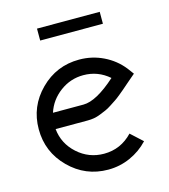

<svg xmlns="http://www.w3.org/2000/svg" viewBox="-103 -743 741 843"><g transform="rotate(-15 267.5 -321.5)"><path d="M428.2 -606.9H143.1V-661.1H428.2ZM107.9 -213.9Q114.7 -146.5 166 -100.3Q217.3 -54.2 286.1 -54.2Q362.3 -54.2 416 -110.8L469.2 -62Q434.1 -24.4 386.5 -3.2Q338.9 18.1 286.1 18.1Q182.6 18.1 109.4 -55.2Q36.1 -128.4 36.1 -231.9Q36.1 -335.4 109.4 -408.7Q182.6 -481.9 286.1 -481.9Q344.7 -481.9 396 -457Q447.3 -432.1 481.9 -388.2L502.9 -359.9L477.1 -337.9Q474.6 -335.9 459.2 -322.5Q443.8 -309.1 438.2 -304.2Q432.6 -299.3 416.7 -286.4Q400.9 -273.4 391.8 -267.6Q382.8 -261.7 367.2 -251.5Q351.6 -241.2 339.6 -236.1Q327.6 -231 312.5 -224.9Q297.4 -218.8 283 -216.3Q268.6 -213.9 253.9 -213.9ZM253.9 -286.1Q312.5 -286.1 402.8 -367.2Q352.5 -411.1 286.1 -411.1Q227.5 -411.1 180.2 -376Q132.8 -340.8 115.2 -286.1Z"/></g></svg>

Font: Rawengulk
Style: Bold
Weight: 700
Version: Version 0.92